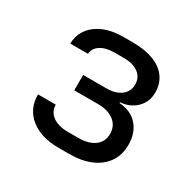

<svg xmlns="http://www.w3.org/2000/svg" viewBox="-128 -697 856 843"><g transform="rotate(30 300.0 -275.0)"><path d="M266 7Q176 7 123 -35.5Q70 -78 70 -151H160Q160 -116 188.5 -95Q217 -74 266 -74H319Q371 -74 401 -96.5Q431 -119 431 -158Q431 -199 401 -222.5Q371 -246 319 -246H199V-324H316Q363 -324 390.5 -345Q418 -366 418 -402Q418 -437 391 -457.5Q364 -478 317 -478H270Q226 -478 199.5 -461Q173 -444 171 -415H81Q83 -480 134 -518.5Q185 -557 270 -557H317Q377 -557 421 -540.5Q465 -524 488.5 -492Q512 -460 512 -414Q512 -368 480.5 -336.5Q449 -305 399 -301V-297Q459 -293 492 -255Q525 -217 525 -157Q525 -107 500 -70Q475 -33 429 -13Q383 7 319 7Z"/></g></svg>

Font: Pitagon Sans Mono
Style: Regular
Weight: 400
Monospace: yes
Designer: Travis Tran
Foundry: Pitagon
Version: Version 1.001;gftools[0.9.26]